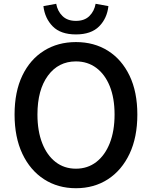

<svg xmlns="http://www.w3.org/2000/svg" viewBox="-20 -970 794 1004"><path d="M377 14.2Q282.7 14.2 210.2 -32.7Q137.7 -79.6 96.9 -166Q56.2 -252.4 56.2 -371.1Q56.2 -490.2 96.9 -575Q137.7 -659.7 210.2 -704.8Q282.7 -750 377 -750Q472.2 -750 544.4 -704.6Q616.7 -659.2 657.5 -574.2Q698.2 -489.3 698.2 -371.1Q698.2 -252.4 657.5 -166Q616.7 -79.6 544.4 -32.7Q472.2 14.2 377 14.2ZM377 -87.9Q438 -87.9 483.4 -122.8Q528.8 -157.7 554 -221.4Q579.1 -285.2 579.1 -371.1Q579.1 -457 554 -519.3Q528.8 -581.5 483.4 -615.2Q438 -648.9 377 -648.9Q285.6 -648.9 230.7 -574.5Q175.8 -500 175.8 -371.1Q175.8 -285.2 200.7 -221.4Q225.6 -157.7 270.8 -122.8Q315.9 -87.9 377 -87.9ZM377 -790Q297.4 -790 255.9 -832Q214.4 -874 207 -938L273.9 -950.2Q280.8 -911.6 306.6 -886.2Q332.5 -860.8 377 -860.8Q421.9 -860.8 447.5 -886.2Q473.1 -911.6 480 -950.2L546.9 -938Q540 -874 498.3 -832Q456.5 -790 377 -790Z"/></svg>

Font: Source Han Sans CN Medium
Style: Regular
Weight: 500
Designer: Ryoko NISHIZUKA  (kana, bopomofo & ideographs); Paul D. Hunt (Latin, Greek & Cyrillic); Sandoll Communications , Soo-you
Foundry: Adobe
Version: Version 2.004;hotconv 1.0.118;makeotfexe 2.5.65603